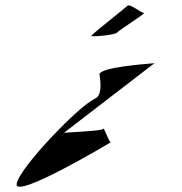

<svg xmlns="http://www.w3.org/2000/svg" viewBox="-20 -769 690 726"><path d="M43 -74C33 -12 399 -231 399 -231C392 -231 372 -291 371 -282C370 -274 229 -268 222 -267L564 -530C530 -527 360 -515 356 -488C356 -486 376 -394 328 -394H338C290 -380 53 -136 43 -74ZM325 -633C324 -629 415 -636 423 -646C431 -656 534 -720 524 -720C514 -720 470 -757 462 -747C454 -739 326 -639 325 -633ZM564 -530C572 -531 574 -531 565 -531Z"/></svg>

Font: Ampere
Style: SCExtIta
Weight: 400
Version: Version 1